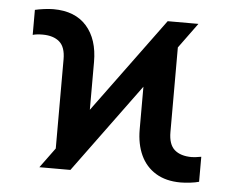

<svg xmlns="http://www.w3.org/2000/svg" viewBox="-44 -588 791 650"><g transform="rotate(5 351.5 -263.5)"><path d="M161.1 -67.9V-371.1Q161.1 -412.6 140.6 -430.4Q120.1 -448.2 83 -448.2Q63 -448.2 49.8 -444.3V-529.3Q62 -532.2 80.1 -534.7Q98.1 -537.1 112.3 -537.1Q186 -537.1 225.3 -492.7Q264.6 -448.2 264.6 -371.1V-208.5L501 -530.3H605.5L543 -444.8V-157.2Q543 -115.2 563.5 -97.2Q584 -79.1 622.1 -79.1Q632.8 -79.1 654.3 -83V2Q643.1 5.4 624.8 7.6Q606.4 9.8 591.8 9.8Q542 9.8 507.6 -11.2Q473.1 -32.2 455.8 -69.8Q438.5 -107.4 438.5 -157.2V-302.2L216.8 0H111.3Z"/></g></svg>

Font: Pretendard GOV Medium
Style: Regular
Weight: 500
Designer: Base glyphs from Inter by Rasmus Andersson; Hangeul glyphs from Noto Sans CJK(Source Han Sans) by Jang Soo-young and Kan
Foundry: Kil Hyung-jin
Version: Version 1.309